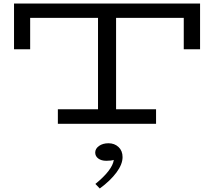

<svg xmlns="http://www.w3.org/2000/svg" viewBox="-20 -706 1221 1095"><path d="M1121 -686V-425H1028V-604H642V-83H870V0H310V-83H539V-604H152V-425H60V-686ZM549 369 524 343Q621 264 629 206Q614 211 586 211Q558 211 540.5 198Q523 185 523 164Q523 142 544.5 126.5Q566 111 599 111Q633 111 656 132.5Q679 154 679 190Q679 231 644 278Q609 325 549 369Z"/></svg>

Font: BioRhyme Expanded
Style: Regular
Weight: 400
Width: 7
Designer: Aoife Mooney
Foundry: Aoife Mooney Type
Version: Version 1.000